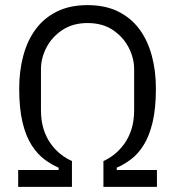

<svg xmlns="http://www.w3.org/2000/svg" viewBox="-20 -730 684 750"><path d="M51 0V-66H209V-75Q181 -87 153.5 -107.5Q126 -128 103.5 -163Q81 -198 68 -252Q55 -306 55 -384Q55 -453 71 -512.5Q87 -572 119.5 -616Q152 -660 202.5 -685Q253 -710 322 -710Q391 -710 441.5 -685Q492 -660 524.5 -616Q557 -572 573 -512.5Q589 -453 589 -384Q589 -306 576 -252Q563 -198 541 -163Q519 -128 491.5 -107.5Q464 -87 436 -75V-66H593V0H384V-101Q405 -110 426 -126.5Q447 -143 465 -167.5Q483 -192 493.5 -225Q504 -258 504 -300V-460Q504 -503 482.5 -544.5Q461 -586 420.5 -613Q380 -640 322 -640Q265 -640 224 -613Q183 -586 161.5 -544.5Q140 -503 140 -460V-300Q140 -258 150.5 -225Q161 -192 179 -167.5Q197 -143 218.5 -126.5Q240 -110 261 -101V0Z"/></svg>

Font: IBM Plex Sans Condensed
Style: Regular
Weight: 400
Width: 3
Designer: Mike Abbink, Paul van der Laan, Pieter van Rosmalen
Foundry: Bold Monday
Version: Version 3.201